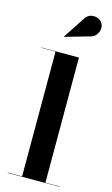

<svg xmlns="http://www.w3.org/2000/svg" viewBox="-148 -1056 649 1109"><g transform="rotate(15 176.0 -501.5)"><path d="M246 -750V-2H331V0H21V-2H106.5V-748H21V-750ZM132 -843.5 131 -845 213.5 -970.5Q227.5 -995 248.5 -1000.8Q269.5 -1006.5 289 -999.8Q308.5 -993 317.5 -979Q328.5 -963 326.5 -942.5Q324.5 -922 311 -905.2Q297.5 -888.5 273.5 -884Z"/></g></svg>

Font: Bodoni Moda 96pt
Style: Bold
Weight: 700
Version: Version 2.005